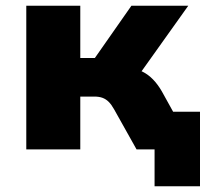

<svg xmlns="http://www.w3.org/2000/svg" viewBox="-20 -523 755 672"><path d="M521 129V0H481V-132H680V129ZM72 0V-503H261V-320H312L440 -503H639L453 -242L433 -285Q459 -282 479 -272Q499 -262 515.5 -245Q532 -228 546 -204L659 0H458L379 -141Q370 -157 360.5 -166.5Q351 -176 339 -180.5Q327 -185 310 -185H261V0Z"/></svg>

Font: Nunito Sans 8pt Black
Style: Regular
Weight: 900
Version: Version 3.101;gftools[0.9.27]